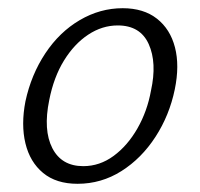

<svg xmlns="http://www.w3.org/2000/svg" viewBox="-20 -440 488 468"><path d="M169 8Q117 8 85 -18.5Q53 -45 42 -90.5Q31 -136 42 -193Q56 -258 90.5 -310Q125 -362 174.5 -391Q224 -420 279 -420Q330 -420 362.5 -394.5Q395 -369 406.5 -324.5Q418 -280 406 -222Q393 -159 359 -106.5Q325 -54 276 -23Q227 8 169 8ZM183 -35Q223 -35 257 -60Q291 -85 315 -127Q339 -169 348 -219Q363 -287 342.5 -332.5Q322 -378 267 -378Q229 -378 195 -355.5Q161 -333 136 -292.5Q111 -252 100 -196Q85 -123 107.5 -79Q130 -35 183 -35Z"/></svg>

Font: Ysabeau Office Light
Style: Italic
Weight: 300
Italic angle: -12°
Designer: Christian Thalmann (Catharsis Fonts)
Version: Version 2.001;gftools[0.9.30]; featfreeze: tnum,lnum,ss02